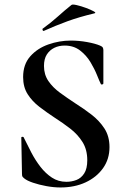

<svg xmlns="http://www.w3.org/2000/svg" viewBox="-20 -815 555 847"><path d="M174 -524Q174 -486 193.5 -457.5Q213 -429 244.5 -406Q276 -383 311 -360Q349 -336 383.5 -309.5Q418 -283 440.5 -248.5Q463 -214 463 -166Q463 -113 434.5 -73Q406 -33 357.5 -10.5Q309 12 247 12Q217 12 184.5 6Q152 0 125.5 -9Q99 -18 87 -28Q83 -31 80 -34.5Q77 -38 77 -47L74 -206Q73 -211 78.5 -211.5Q84 -212 85 -208Q100 -177 118 -142.5Q136 -108 158.5 -79Q181 -50 209 -31.5Q237 -13 273 -13Q296 -13 317 -21Q338 -29 351.5 -50Q365 -71 365 -108Q365 -155 344 -188.5Q323 -222 290 -247.5Q257 -273 221 -296Q186 -319 154 -343.5Q122 -368 102 -399.5Q82 -431 82 -475Q82 -531 113.5 -566.5Q145 -602 193.5 -619Q242 -636 292 -636Q328 -636 364 -629.5Q400 -623 421 -614Q431 -610 433.5 -605Q436 -600 436 -594V-447Q436 -444 431.5 -442.5Q427 -441 425 -444Q419 -456 408 -483.5Q397 -511 379 -541Q361 -571 333 -592.5Q305 -614 265 -614Q240 -614 219.5 -604Q199 -594 186.5 -574.5Q174 -555 174 -524ZM174 -679Q170 -677 168 -682.5Q166 -688 169 -689Q205 -715 235 -742Q265 -769 295 -793Q299 -797 318.5 -792.5Q338 -788 359.5 -780Q381 -772 393.5 -765Q406 -758 396 -756Q329 -740 277 -721Q225 -702 174 -679Z"/></svg>

Font: Cormorant Garamond Light
Style: Regular
Weight: 300
Designer: Christian Thalmann (Catharsis Fonts)
Foundry: Catharsis Fonts
Version: Version 4.001